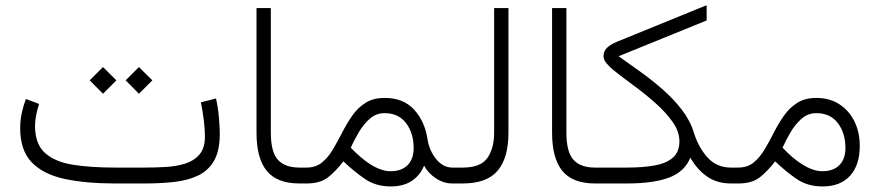

<svg xmlns="http://www.w3.org/2000/svg" viewBox="-20 -688 3299 720"><path d="M523.9 0H410.2Q301.8 0 222.2 -17.1Q142.6 -34.2 99.1 -79.1Q55.7 -124 55.7 -207.5Q55.7 -236.3 61.5 -263.7Q67.4 -291 77.1 -316.9L126.5 -298.3Q120.1 -278.3 115.7 -256.8Q111.3 -235.4 111.3 -215.3Q111.8 -147 149.4 -113.8Q187 -80.6 254.2 -70.1Q321.3 -59.6 410.2 -59.6H524.4Q561.5 -59.6 600.8 -61.8Q640.1 -64 673.6 -74.2Q707 -84.5 727.8 -108.4Q748.5 -132.3 748.5 -175.8Q748.5 -200.2 744.6 -234.1Q740.7 -268.1 733.4 -304.2L790 -318.8Q797.4 -286.1 800.8 -249Q804.2 -211.9 804.2 -186Q804.2 -122.6 782.5 -85Q760.7 -47.4 721.9 -29.3Q683.1 -11.2 632.6 -5.6Q582 0 523.9 0ZM501 -436.5 551.3 -386.7 501 -336.4 451.2 -386.7ZM366.2 -436.5 416.5 -386.7 366.2 -336.4 316.4 -386.7Z M941.9 -657.7H995.6V-190.9Q995.6 -118.2 1022 -88.9Q1048.3 -59.6 1103 -59.6H1124V0H1103Q1018.6 0 980.2 -47.4Q941.9 -94.7 941.9 -190.4Z M1130.4 0H1104.5V-59.6H1129.4Q1163.6 -59.6 1187 -78.4Q1210.4 -97.2 1228 -127Q1245.6 -156.7 1262.7 -190.2Q1279.8 -223.6 1300.3 -253.4Q1320.8 -283.2 1350.1 -302Q1379.4 -320.8 1422.4 -320.8Q1492.7 -320.8 1532.7 -277.1Q1572.8 -233.4 1583 -167Q1589.8 -123 1615.7 -91.3Q1641.6 -59.6 1676.3 -59.6H1697.3V0H1675.8Q1643.6 0 1614.5 -19.3Q1585.4 -38.6 1570.3 -66.9Q1555.2 -29.8 1523.7 -9.3Q1492.2 11.2 1445.3 11.2Q1389.2 11.2 1347.9 -17.3Q1306.6 -45.9 1267.6 -83Q1240.7 -47.4 1210.9 -23.7Q1181.2 0 1130.4 0ZM1421.9 -263.7Q1390.6 -263.7 1366.9 -242.9Q1343.3 -222.2 1325.7 -192.4Q1308.1 -162.6 1295.4 -134.3Q1331.5 -96.2 1366.7 -73.2Q1409.2 -45.9 1444.3 -45.9Q1485.8 -45.9 1508.5 -68.8Q1531.2 -91.8 1531.2 -133.3Q1531.2 -188.5 1502.9 -226.1Q1474.6 -263.7 1421.9 -263.7Z M1677.7 -59.6H1715.8Q1782.7 -59.6 1807.9 -95.9Q1833 -132.3 1833 -190.4V-657.7H1886.7V-190.9Q1886.7 -95.7 1846.2 -47.9Q1805.7 0 1715.3 0H1677.7Z M2050.3 -657.7H2104V-190.9Q2104 -118.2 2130.4 -88.9Q2156.7 -59.6 2211.4 -59.6H2232.4V0H2211.4Q2127 0 2088.6 -47.4Q2050.3 -94.7 2050.3 -190.4Z M2299.8 -477.1Q2336.9 -450.7 2380.4 -419.7Q2423.8 -388.7 2464.8 -352.8Q2505.9 -316.9 2537.4 -275.9Q2568.8 -234.9 2582.5 -189Q2599.6 -134.8 2633.5 -97.2Q2667.5 -59.6 2721.2 -59.6H2743.2V0H2721.2Q2669.4 0 2632.1 -25.6Q2594.7 -51.3 2568.8 -96.7Q2547.4 -43.9 2488.8 -22Q2430.2 0 2332 0H2212.9V-59.6H2331.5Q2390.1 -59.6 2434.3 -67.4Q2478.5 -75.2 2503.2 -96.7Q2527.8 -118.2 2527.8 -158.2Q2527.8 -194.8 2502.2 -231Q2476.6 -267.1 2437.5 -301.8Q2398.4 -336.4 2356.2 -367.4Q2314 -398.4 2280.8 -424.8Q2267.1 -436 2255.1 -449.7Q2243.2 -463.4 2243.2 -478Q2243.2 -496.1 2256.3 -508.8Q2269.5 -521.5 2292 -530.8L2629.9 -668.5V-611.3Z M3064.5 11.2Q3008.3 11.2 2967 -17.1Q2925.8 -45.4 2886.7 -83Q2859.9 -47.4 2830.1 -23.7Q2800.3 0 2749.5 0H2723.6V-59.6H2748.5Q2782.7 -59.6 2805.9 -78.4Q2829.1 -97.2 2846.9 -127Q2864.7 -156.7 2881.6 -190.2Q2898.4 -223.6 2919.2 -253.4Q2939.9 -283.2 2969.2 -302Q2998.5 -320.8 3041.5 -320.8Q3091.3 -320.8 3127.9 -296.9Q3164.6 -272.9 3184.3 -232.4Q3204.1 -191.9 3204.1 -141.1Q3204.1 -68.8 3167.7 -28.8Q3131.3 11.2 3064.5 11.2ZM3041 -263.7Q3009.8 -263.7 2986.1 -242.9Q2962.4 -222.2 2944.8 -192.4Q2927.2 -162.6 2914.6 -134.3Q2950.2 -96.2 2984.4 -74.2Q3027.8 -45.9 3063.5 -45.9Q3105 -45.9 3127.7 -68.8Q3150.4 -91.8 3150.4 -133.3Q3150.4 -188.5 3122.1 -226.1Q3093.8 -263.7 3041 -263.7Z"/></svg>

Font: Vazirmatn UI NL ExtraLight
Style: Regular
Weight: 200
Designer: Saber Rastikerdar
Foundry: Saber Rastikerdar
Version: Version 33.003